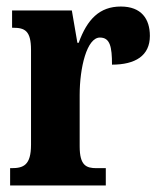

<svg xmlns="http://www.w3.org/2000/svg" viewBox="-20 -568 491 588"><path d="M11 0H304V-53H276C244 -53 224 -61 224 -120V-277C224 -361 246 -453 286 -453C317 -453 323 -425 323 -370C394 -370 439 -397 439 -458C439 -510 413 -548 350 -548C285 -548 247 -509 221 -437H217L200 -536H17V-483H20C56 -483 75 -474 75 -415V-125C75 -62 52 -53 15 -53H11Z"/></svg>

Font: Noto Serif Bengali ExtraCondensed ExtraBold
Style: Regular
Weight: 800
Width: 2
Designer: Juan Bruce, Universal Thirst, Indian Type Foundry and the Monotype Design Team.
Foundry: Monotype Imaging Inc.
Version: Version 2.003